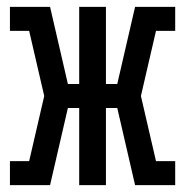

<svg xmlns="http://www.w3.org/2000/svg" viewBox="-20 -540 540 560"><path d="M9 0V-70H65L109 -260L65 -450H9V-520H126L178 -295H211V-520H289V-295H322L374 -520H491V-450H435L391 -260L435 -70H491V0H374L322 -225H289V0H211V-225H178L126 0Z"/></svg>

Font: Iosevka Gothic
Style: Regular
Weight: 400
Monospace: yes
Designer: Belleve Invis
Foundry: Belleve Invis
Version: Version 15.5.1; ttfautohint (v1.8.4)